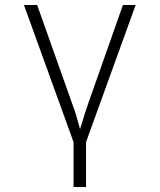

<svg xmlns="http://www.w3.org/2000/svg" viewBox="-20 -570 640 770"><path d="M275 180V0L76 -550H129L271 -150Q279 -130 286.5 -104Q294 -78 301 -52Q309 -78 317 -104Q325 -130 332 -150L473 -550H524L325 0V180Z"/></svg>

Font: JetBrains Mono NL Thin
Style: Regular
Weight: 100
Monospace: yes
Designer: Philipp Nurullin, Konstantin Bulenkov
Foundry: JetBrains
Version: Version 2.305; ttfautohint (v1.8.4.7-5d5b)